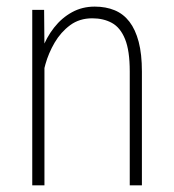

<svg xmlns="http://www.w3.org/2000/svg" viewBox="-20 -558 523 578"><path d="M113.8 -415.5V0H77.1V-528.3H112.8ZM106.4 -305.7 88.9 -328.1Q91.8 -370.1 105.7 -407.7Q119.6 -445.3 142.8 -474.9Q166 -504.4 196.8 -521.2Q227.5 -538.1 265.1 -538.1Q298.8 -538.1 325.2 -527.1Q351.6 -516.1 369.6 -492.7Q387.7 -469.2 397.5 -432.1Q407.2 -395 407.2 -342.8V0H370.6V-343.3Q370.6 -405.8 356.4 -440.4Q342.3 -475.1 316.9 -489Q291.5 -502.9 257.8 -502.9Q219.2 -502.9 191.2 -482.2Q163.1 -461.4 144.5 -429.7Q126 -397.9 116.7 -364.5Q107.4 -331.1 106.4 -305.7Z"/></svg>

Font: Roboto Condensed ExtraLight
Style: Regular
Weight: 250
Designer: Christian Robertson
Foundry: Google
Version: Version 3.008; 2023